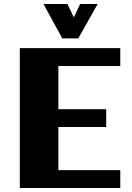

<svg xmlns="http://www.w3.org/2000/svg" viewBox="-20 -945 665 965"><path d="M584.5 0H79.6V-703.1H584.5V-613.3H273.4V-396H513.7V-306.6H273.4V-89.8H584.5ZM470.7 -924.8 373.5 -752H293L198.7 -924.8H318.8L351.1 -857.9L382.8 -924.8Z"/></svg>

Font: Aclonica
Style: Regular
Weight: 400
Designer: Astigmatic (AOETI)
Foundry: Astigmatic (AOETI)
Version: Version 1.000